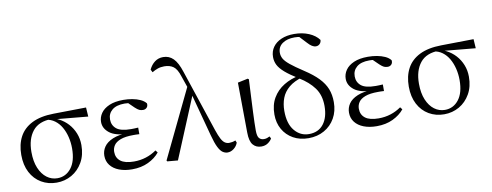

<svg xmlns="http://www.w3.org/2000/svg" viewBox="-66 -1143 3834 1497"><g transform="rotate(-10 1851.0 -395.0)"><path d="M282 14.6Q215.2 14.6 161.5 -16.8Q107.8 -48.2 77.1 -106.9Q46.5 -165.5 46.5 -245.6Q46.5 -328.5 79 -389.2Q111.6 -450 179.2 -483.8Q246.9 -517.6 350.8 -519L608.1 -522.7L612.8 -450L346.1 -475.1L329.2 -481Q226.5 -480.5 177.4 -419.1Q128.4 -357.7 128.4 -254.5Q128.4 -179.9 150.6 -126.9Q172.9 -73.9 210.2 -46.1Q247.6 -18.2 293.4 -18.2Q360.4 -18.2 403 -72.6Q445.6 -127 445.6 -227.7Q445.6 -274.5 435 -318.2Q424.4 -361.8 404.1 -397.3Q383.7 -432.7 353 -455.4Q322.4 -478.1 281.6 -483L295 -492Q342.9 -487.6 384.2 -466.6Q425.5 -445.6 456.2 -411.9Q486.9 -378.2 504.3 -334.6Q521.7 -291.1 521.7 -240.9Q521.7 -162.3 488.7 -104.9Q455.8 -47.5 401.5 -16.4Q347.2 14.6 282 14.6Z M879.3 14.6Q821 14.6 776.7 -2.5Q732.3 -19.6 707.7 -51.5Q683.1 -83.4 683.1 -126.7Q683.1 -165.3 704.9 -197.3Q726.7 -229.3 774.5 -249.5Q822.3 -269.8 899.7 -271.6V-263.4Q796.9 -266.8 750.3 -302.9Q703.7 -339 703.7 -390.7Q703.7 -428.3 725.7 -460Q747.6 -491.8 792.1 -511.2Q836.6 -530.6 903.8 -530.6Q939.9 -530.6 974.4 -524.4Q1009 -518.1 1037.3 -505.3Q1065.6 -492.4 1081.6 -471.9Q1084.2 -450.8 1072.8 -438.7Q1061.5 -426.5 1043.6 -426.5Q1026.7 -426.5 1013.7 -432.4Q1000.7 -438.4 980.9 -456.8L923.6 -512.6L979.7 -511.5L989 -491.9Q963.4 -496.3 945.7 -498.5Q928.1 -500.7 908.7 -500.7Q844 -500.7 810 -472.4Q776.1 -444.1 776.1 -397.6Q776.1 -351.6 810 -323.6Q843.8 -295.7 925.2 -295.7Q937.3 -295.7 950.2 -296.2Q963.1 -296.7 981.3 -297.7V-245.7Q961.9 -246.9 952.4 -246.9Q943 -246.9 934.6 -246.9Q869.1 -246.9 832.1 -232.6Q795.1 -218.4 779.6 -195.2Q764 -172 764 -143.3Q764 -95.8 798.7 -69.3Q833.4 -42.9 903.6 -42.9Q954.3 -42.9 999.3 -57.2Q1044.3 -71.5 1082.9 -98.8L1097.3 -80.5Q1063.8 -38.9 1007.8 -12.1Q951.9 14.6 879.3 14.6Z M1158.7 1 1154.3 -6.2 1420.2 -558.1 1447.4 -486.1 1242.1 8.4ZM1635.2 14.6Q1615.9 14.6 1597.5 2.7Q1579.1 -9.3 1562.1 -42.8Q1545 -76.4 1527.9 -141L1436.2 -483.6L1433.4 -486.2L1383 -632.1Q1364.2 -692 1335.9 -712.4Q1307.5 -732.9 1264 -732.9Q1234.6 -732.9 1211 -724.4Q1187.5 -716 1166.8 -703.2L1155.3 -725.9Q1172.7 -762.8 1201.1 -784.1Q1229.4 -805.5 1267.6 -805.5Q1314.9 -805.5 1347.9 -772.5Q1380.8 -739.6 1404.9 -664.1L1568 -175Q1584 -127.8 1597.6 -102.3Q1611.2 -76.9 1626.4 -67Q1641.6 -57.1 1659.9 -57.1Q1669.5 -57.1 1683.6 -59.5Q1697.7 -61.9 1710.1 -67.4L1717.7 -49.1Q1708 -21.5 1684.5 -3.4Q1661 14.6 1635.2 14.6Z M1902.8 14.4Q1861.3 14.4 1836.7 -14.5Q1812.2 -43.4 1811.8 -111.9L1807.9 -507.9L1888 -525L1896.8 -518.8Q1892.3 -430.3 1889.2 -367.2Q1886.1 -304.2 1884.1 -259Q1882.1 -213.9 1881.2 -180.2Q1880.3 -146.5 1880.3 -117.6Q1880.3 -70.5 1894.4 -54.8Q1908.4 -39.1 1932 -39.1Q1946.8 -39.1 1957.5 -43.2Q1968.3 -47.3 1977.9 -52L1986.8 -34.8Q1977.5 -16.9 1955.5 -1.3Q1933.5 14.4 1902.8 14.4Z M2276.4 14.4Q2207.8 14.4 2155.5 -14.9Q2103.2 -44.3 2074.1 -95.6Q2044.9 -146.9 2044.9 -213.3Q2044.9 -289.5 2077.1 -344.1Q2109.2 -398.7 2164.8 -432.8Q2220.4 -467 2291.5 -479.7V-487.2L2312.2 -463.1Q2242.9 -443.5 2201.8 -409Q2160.7 -374.6 2143.3 -328.6Q2125.9 -282.6 2125.9 -227.5Q2125.9 -125.9 2171.3 -71.3Q2216.7 -16.6 2285.1 -16.6Q2360 -16.6 2400.8 -69.4Q2441.5 -122.1 2441.5 -211.8Q2441.5 -297.6 2399.4 -355.1Q2357.3 -412.6 2283.4 -457.5Q2215.4 -499.6 2178.3 -532Q2141.3 -564.3 2126.7 -593.6Q2112.1 -622.9 2112.1 -656.9Q2112.1 -701.6 2136.1 -735.1Q2160 -768.6 2203.1 -787Q2246.2 -805.5 2304.3 -805.5Q2368.9 -805.5 2420.6 -783.7Q2472.3 -761.9 2499.8 -724.3Q2499.6 -706.4 2487.6 -693.7Q2475.6 -681 2456.8 -681Q2441.5 -681 2425.8 -690.8Q2410.1 -700.5 2392.3 -720.5L2331.2 -785.9L2389.8 -777.9L2394.2 -755.9Q2375.6 -767.3 2352.6 -773Q2329.5 -778.7 2303.7 -778.7Q2243.5 -778.7 2206.9 -752.6Q2170.2 -726.5 2170.2 -680.2Q2170.2 -655.4 2182.6 -633Q2194.9 -610.5 2230.1 -581.6Q2265.3 -552.7 2333.8 -507.8Q2401 -463.9 2441.3 -421.8Q2481.7 -379.6 2499.9 -333.6Q2518.1 -287.5 2518.1 -229.1Q2518.1 -157.2 2486.8 -102.2Q2455.5 -47.2 2400.8 -16.4Q2346.1 14.4 2276.4 14.4Z M2816.3 14.6Q2758 14.6 2713.7 -2.5Q2669.3 -19.6 2644.7 -51.5Q2620.1 -83.4 2620.1 -126.7Q2620.1 -165.3 2641.9 -197.3Q2663.7 -229.3 2711.5 -249.5Q2759.3 -269.8 2836.7 -271.6V-263.4Q2733.9 -266.8 2687.3 -302.9Q2640.7 -339 2640.7 -390.7Q2640.7 -428.3 2662.7 -460Q2684.6 -491.8 2729.1 -511.2Q2773.6 -530.6 2840.8 -530.6Q2876.9 -530.6 2911.4 -524.4Q2946 -518.1 2974.3 -505.3Q3002.6 -492.4 3018.6 -471.9Q3021.2 -450.8 3009.8 -438.7Q2998.5 -426.5 2980.6 -426.5Q2963.7 -426.5 2950.7 -432.4Q2937.7 -438.4 2917.9 -456.8L2860.6 -512.6L2916.7 -511.5L2926 -491.9Q2900.4 -496.3 2882.7 -498.5Q2865.1 -500.7 2845.7 -500.7Q2781 -500.7 2747 -472.4Q2713.1 -444.1 2713.1 -397.6Q2713.1 -351.6 2747 -323.6Q2780.8 -295.7 2862.2 -295.7Q2874.3 -295.7 2887.2 -296.2Q2900.1 -296.7 2918.3 -297.7V-245.7Q2898.9 -246.9 2889.4 -246.9Q2880 -246.9 2871.6 -246.9Q2806.1 -246.9 2769.1 -232.6Q2732.1 -218.4 2716.6 -195.2Q2701 -172 2701 -143.3Q2701 -95.8 2735.7 -69.3Q2770.4 -42.9 2840.6 -42.9Q2891.3 -42.9 2936.3 -57.2Q2981.3 -71.5 3019.9 -98.8L3034.3 -80.5Q3000.8 -38.9 2944.8 -12.1Q2888.9 14.6 2816.3 14.6Z M3350 14.6Q3283.2 14.6 3229.5 -16.8Q3175.8 -48.2 3145.1 -106.9Q3114.5 -165.5 3114.5 -245.6Q3114.5 -328.5 3147 -389.2Q3179.6 -450 3247.2 -483.8Q3314.9 -517.6 3418.8 -519L3676.1 -522.7L3680.8 -450L3414.1 -475.1L3397.2 -481Q3294.5 -480.5 3245.4 -419.1Q3196.4 -357.7 3196.4 -254.5Q3196.4 -179.9 3218.6 -126.9Q3240.9 -73.9 3278.2 -46.1Q3315.6 -18.2 3361.4 -18.2Q3428.4 -18.2 3471 -72.6Q3513.6 -127 3513.6 -227.7Q3513.6 -274.5 3503 -318.2Q3492.4 -361.8 3472.1 -397.3Q3451.7 -432.7 3421 -455.4Q3390.4 -478.1 3349.6 -483L3363 -492Q3410.9 -487.6 3452.2 -466.6Q3493.5 -445.6 3524.2 -411.9Q3554.9 -378.2 3572.3 -334.6Q3589.7 -291.1 3589.7 -240.9Q3589.7 -162.3 3556.7 -104.9Q3523.8 -47.5 3469.5 -16.4Q3415.2 14.6 3350 14.6Z"/></g></svg>

Font: Noto Serif SC ExtraLight
Style: Regular
Weight: 200
Designer: Ryoko NISHIZUKA 西塚涼子 (kana & ideographs); Frank Grießhammer (Latin, Greek & Cyrillic); Wenlong ZHANG 张文龙 (bopomofo); San
Foundry: Adobe
Version: Version 2.002-H1;hotconv 1.1.0;makeotfexe 2.6.0